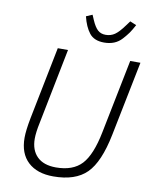

<svg xmlns="http://www.w3.org/2000/svg" viewBox="-99 -989 848 1073"><g transform="rotate(10 325.0 -452.0)"><path d="M428 -774Q371 -774 344 -808.5Q317 -843 303 -901L338 -916L350 -888Q366 -851 383.5 -834.5Q401 -818 429 -818Q458 -818 480.5 -833.5Q503 -849 532 -889L552 -916L588 -901Q572 -871 560 -854Q548 -837 528.5 -815.5Q509 -794 484 -784Q459 -774 428 -774ZM179 -698H237L152 -270Q140 -214 140 -178Q140 -113 177 -76.5Q214 -40 284 -40Q380 -40 430 -93.5Q480 -147 506 -279L590 -698H648L563 -275Q531 -115 467 -51.5Q403 12 278 12Q186 12 134.5 -36Q83 -84 83 -173Q83 -215 97 -287Z"/></g></svg>

Font: IBM Plex Sans Light
Style: Italic
Weight: 300
Italic angle: -11.31°
Designer: Mike Abbink, Paul van der Laan, Pieter van Rosmalen
Foundry: Bold Monday
Version: Version 3.0